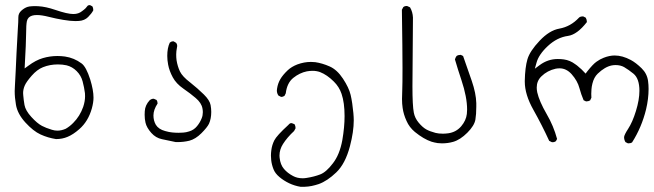

<svg xmlns="http://www.w3.org/2000/svg" viewBox="-20 -451 2540 746"><path d="M203.1 56.6Q192.4 56.6 181.6 53.2Q157.7 45.9 143.1 38.1Q124.5 28.3 101.8 3.4Q79.1 -21.5 75.2 -43Q71.8 -62.5 70.3 -81.1Q69.8 -84.5 69.8 -89.4Q69.8 -104 76.2 -118.7Q82.5 -133.3 103 -156.7Q124 -180.7 147 -189.9Q173.8 -200.7 205.1 -200.7Q222.7 -200.7 238.3 -197.3Q260.7 -191.9 277.8 -174.8Q294.9 -157.7 301 -134.8Q307.1 -111.8 310.1 -88.9Q310.5 -83 310.5 -76.7Q310.5 -57.6 303.2 -35.6Q290.5 0.5 264.6 26.4Q251.5 40 235.4 49.3Q218.8 56.6 203.1 56.6ZM329.1 -431.2Q322.3 -431.2 319.8 -427.7L312.5 -418.9Q307.1 -413.6 298.8 -407.7Q285.2 -396.5 265.1 -396.5Q241.7 -396.5 194.8 -412.6Q157.7 -425.3 128.9 -426.8Q122.1 -427.2 118.9 -427.2Q115.7 -427.2 112.5 -427.2Q109.4 -427.2 104 -426.8Q93.8 -426.3 87.4 -424.3Q74.7 -420.4 62.5 -409.2Q51.3 -398.9 51.3 -384.3Q51.3 -365.7 49.3 -338.9Q46.4 -294.4 44.2 -245.1Q42 -195.8 41 -175.3Q39.1 -134.8 38.1 -119.9Q37.1 -105 37.1 -97.2Q37.1 -71.8 42 -43.9Q47.9 -8.8 78.6 24.9Q109.4 58.6 137.7 71.5Q166 84.5 197.8 89.4Q222.2 89.4 242.7 80.6Q264.2 71.8 288.1 50.8Q322.8 20.5 336.9 -29.8Q343.3 -53.2 343.3 -71.8Q343.3 -100.6 330.6 -142.1Q314.9 -191.4 296.9 -204.6Q268.1 -226.1 232.4 -231.4Q217.8 -233.4 203.1 -233.4Q174.3 -233.4 146.7 -225.3Q119.1 -217.3 89.8 -195.3L75.7 -185.1Q81.5 -290 81.5 -321.8Q81.5 -354.5 84.5 -369.1Q86.4 -377.4 91.8 -382.8Q101.6 -392.6 123.5 -392.6Q142.1 -392.6 169.9 -385.5Q197.8 -378.4 225.8 -373.8Q253.9 -369.1 272.9 -369.1Q279.8 -369.1 286.6 -369.6Q308.6 -371.1 322.3 -384.8Q335.9 -398.4 342.3 -410.6Q342.3 -411.1 342.3 -413.6Q342.3 -420.4 338.9 -426.3L329.6 -431.2Q329.6 -431.2 329.1 -431.2Z M542 -4.9Q542 11.7 545.4 25.9Q549.8 44.9 567.9 65.4Q585.4 85 609.4 89.8Q636.2 95.2 663.1 101.1Q666.5 101.1 669.4 101.1Q693.8 101.1 715.8 95.7Q739.7 89.4 762.5 66.7Q785.2 43.9 792 29.8Q800.8 10.3 800.8 -16.1Q800.8 -28.8 798.3 -42.5Q794.9 -61.5 772 -84Q747.6 -107.9 719.2 -130.4Q688.5 -153.8 679.2 -173.3Q669.9 -192.9 666 -216.8Q664.6 -227.1 664.6 -239.3Q664.6 -251.5 667.5 -266.1Q668.5 -269.5 668.5 -272Q668.5 -274.4 668 -276.9Q667 -281.2 664.1 -284.7Q654.8 -290.5 654.3 -290.5Q648.4 -290.5 645 -288.8Q641.6 -287.1 639.6 -285.2Q629.9 -264.6 629.9 -233.9Q629.9 -217.3 633.3 -199.7Q637.7 -175.8 651.4 -150.4Q664.6 -126 692.1 -106.9Q719.7 -87.9 740.2 -70.3Q762.7 -51.3 766.6 -29.8Q768.1 -22.5 768.1 -15.1Q768.1 -2.4 763.7 8.3Q757.3 24.9 745.6 39.1Q733.4 54.2 714.8 59.6Q703.1 63.5 691.7 64.2Q680.2 64.9 673.8 64.9Q667.5 64.9 663.8 64.7Q660.2 64.5 656.7 64.2Q653.3 64 649.7 63.7Q646 63.5 642.6 62.7Q639.2 62 635.3 61.5Q628.4 60.1 621.6 58.1Q596.2 51.3 585.4 33.7Q576.2 17.6 576.2 -2.4Q576.2 -24.4 592.3 -48.8Q592.3 -48.8 592.3 -48.8Q592.3 -56.6 588.4 -62.5L578.6 -66.9Q577.6 -67.4 576.7 -67.4Q575.7 -67.4 574.2 -67.1Q572.8 -66.9 571 -66.7Q569.3 -66.4 567.9 -65.4Q564.5 -64 561.5 -61.5Q543.9 -42.5 542.5 -19Q542 -11.7 542 -4.9Z M1114.7 27.8Q1113.8 27.3 1111.8 27.3Q1106 27.3 1100.6 34.2Q1054.7 76.2 1045.7 94.5Q1036.6 112.8 1034.2 132.8Q1032.7 144 1032.7 153.6Q1032.7 163.1 1033.7 170.9Q1035.6 188.5 1042.5 206.1Q1048.8 222.7 1065.7 236.8Q1082.5 251 1103.5 261Q1124.5 271 1148.4 274.9Q1150.9 274.9 1154.5 274.9Q1158.2 274.9 1164.3 274.7Q1170.4 274.4 1177.5 273.7Q1184.6 272.9 1191.4 271.5Q1205.1 268.6 1218.3 264.2Q1251.5 252.4 1286.6 218.8Q1321.8 185.1 1339.8 116.7Q1354.5 60.5 1354.5 16.6Q1354.5 -7.3 1348.6 -48.8Q1345.7 -68.4 1342.3 -82.5Q1335.9 -109.9 1312.5 -145.5Q1289.6 -180.2 1260.7 -192.9Q1231.9 -205.6 1204.6 -209.5Q1196.3 -210.4 1188 -210.4Q1161.6 -210.4 1135.3 -200.7Q1112.8 -191.9 1098.1 -178.2Q1078.6 -159.7 1069.1 -143.3Q1059.6 -127 1056.6 -107.4Q1055.7 -103.5 1055.7 -99.6Q1055.7 -88.4 1062 -79.6L1071.8 -74.7Q1072.3 -74.7 1073 -74.7Q1073.7 -74.7 1075.2 -74.7Q1076.7 -74.7 1077.9 -75.2Q1079.1 -75.7 1080.6 -76.2Q1083 -77.1 1085.4 -78.6L1090.3 -88.4Q1095.2 -128.9 1119.6 -148.4Q1144 -168 1172.4 -173.8Q1183.6 -175.8 1194.3 -175.8Q1210 -175.8 1223.6 -170.9Q1251 -160.2 1276.9 -134.3Q1297.9 -113.8 1307.1 -86.4Q1318.8 -52.2 1318.8 0Q1318.8 43 1310.1 93.3Q1299.8 149.9 1273.4 183.6Q1247.6 217.8 1223.9 226.8Q1200.2 235.8 1171.9 240.2Q1163.1 241.7 1156.2 241.7Q1134.8 241.7 1118.7 232.9Q1097.2 221.7 1083.3 205.3Q1069.3 189 1066.4 161.6Q1065.9 157.7 1065.9 153.8Q1065.9 129.9 1079.6 108.4Q1095.7 83 1122.6 58.1L1128.4 47.4Q1128.4 46.9 1128.4 46.9Q1128.4 38.6 1124.5 31.7Z M1541.5 -413.1Q1543.9 -252.4 1543.9 -187.3Q1543.9 -122.1 1543 -103.8Q1542 -85.4 1542 -66.4Q1542 -47.4 1544.4 -31.7Q1547.9 -6.3 1559.6 19Q1570.3 43.5 1591.8 61.5Q1626 89.4 1656.7 99.6Q1668 103 1680.7 105Q1689 106 1697.3 106Q1720.2 106 1740.7 100.1Q1768.1 92.3 1795.7 64.7Q1823.2 37.1 1827.1 13.7Q1830.6 -6.8 1830.6 -36.1Q1830.6 -43 1830.6 -50.3Q1829.6 -88.4 1813 -136.7Q1796.4 -185.1 1779.3 -233.4L1770.5 -237.8Q1769.5 -237.8 1769 -237.8Q1760.3 -237.8 1753.9 -233.4Q1749.5 -227.1 1747.6 -220.2Q1759.3 -180.2 1772.9 -139.6Q1794.9 -73.7 1794.9 -25.4Q1794.9 -16.6 1793.9 -8.3Q1791 17.1 1772 39.6Q1752.4 62.5 1721.7 66.9Q1710 68.4 1701.2 68.4Q1684.1 68.4 1672.4 65.4Q1650.4 59.6 1636.2 51.8Q1621.6 43.5 1606.7 25.6Q1591.8 7.8 1587.9 -13.2Q1582.5 -40.5 1582.5 -115.7Q1582.5 -190.9 1584.5 -382.8Q1583.5 -404.8 1573.2 -422.4L1563 -427.2Q1561.5 -427.7 1560.1 -427.7Q1551.8 -427.7 1546.9 -423.3Z M2421.4 106Q2430.7 106 2436 102.1Q2473.1 43.9 2490.2 -25.9Q2500 -66.9 2500 -105.5Q2500 -121.6 2498 -136.2Q2494.1 -165 2473.1 -185.5Q2451.2 -207 2431.2 -217.8Q2398.4 -235.4 2368.2 -235.4Q2348.1 -235.4 2325.7 -226.6Q2311.5 -221.2 2297.9 -211.4Q2284.2 -202.1 2261.2 -172.9L2255.4 -165Q2243.7 -177.7 2239.5 -181.4Q2235.4 -185.1 2233.9 -186.3Q2232.4 -187.5 2231 -188.7Q2229.5 -189.9 2228 -191.4Q2226.6 -192.9 2224.9 -194.1Q2223.1 -195.3 2221.7 -196.8Q2218.3 -199.2 2214.8 -201.7Q2194.8 -216.8 2170.4 -220.2Q2159.7 -221.7 2147 -221.7Q2108.9 -221.7 2077.1 -198.2L2058.1 -184.1L2064.5 -207Q2072.8 -238.8 2108.6 -272.2Q2144.5 -305.7 2187 -311.5Q2222.2 -316.4 2260.3 -365.2Q2260.3 -365.2 2260.3 -365.7Q2260.3 -374.5 2255.9 -382.3L2246.1 -387.2Q2245.1 -387.2 2243.9 -387.2Q2242.7 -387.2 2240.7 -387Q2238.8 -386.7 2236.3 -386.2Q2232.4 -385.3 2229.5 -382.3Q2197.3 -347.7 2153.3 -339.8Q2114.7 -333 2076.7 -292.7Q2038.6 -252.4 2029.3 -220.7Q2020 -189 2019 -136.7Q2019 -135.3 2019 -133.8Q2019 -83.5 2052.5 -24.2Q2085.9 35.2 2113.8 96.2L2123.5 101.1Q2125 101.6 2126.5 101.6Q2134.8 101.6 2140.1 97.2L2144.5 88.9Q2130.9 38.1 2104 -7.8Q2075.2 -57.6 2067.4 -92.3Q2065.4 -102.1 2065.4 -110.8Q2065.4 -136.7 2083.5 -154.3Q2106.4 -176.8 2139.2 -184.1Q2147 -185.5 2154.3 -185.5Q2180.2 -185.5 2200.7 -163.1Q2224.1 -136.7 2231.4 -108.4Q2237.8 -84.5 2247.6 -61.5L2256.8 -57.1Q2257.8 -57.1 2258.3 -57.1Q2266.6 -57.1 2272.9 -61L2277.8 -71.3Q2277.3 -78.6 2277.3 -86.2Q2277.3 -93.8 2278.1 -104Q2278.8 -114.3 2281.7 -126Q2287.6 -150.4 2302.2 -164.6Q2330.1 -191.4 2356.9 -196.8Q2365.2 -198.2 2371.6 -198.2Q2390.6 -198.2 2404.8 -190.4Q2422.9 -179.7 2441.4 -164.6Q2464.4 -145.5 2464.4 -98.1Q2464.4 -63.5 2450.9 -19.8Q2437.5 23.9 2420.4 49.8Q2405.8 72.3 2404.8 81.5Q2404.8 92.3 2410.2 101.1L2419.9 106Q2420.9 106 2421.4 106Z"/></svg>

Font: NaikaiFont
Style: Light
Weight: 300
Version: Version 1.89